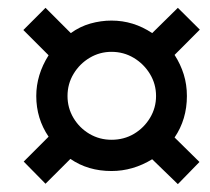

<svg xmlns="http://www.w3.org/2000/svg" viewBox="-20 -596 531 486"><path d="M430.2 -129.9 365.2 -192.9Q316.4 -163.1 262.2 -163.1Q202.6 -163.1 158.2 -193.8L95.2 -130.9L40 -187L103 -250Q71.8 -295.9 71.8 -353Q71.8 -406.7 103 -456.1L39.1 -520L95.2 -576.2L159.2 -512.2Q182.1 -528.8 208.7 -536.4Q235.4 -543.9 262.2 -543.9Q317.9 -543.9 365.2 -512.2L430.2 -576.2L485.8 -521L421.9 -457Q437 -433.6 445.1 -407.7Q453.1 -381.8 453.1 -353Q453.1 -293.9 421.9 -248L484.9 -186ZM262.2 -242.2Q293.9 -242.2 319.3 -257.3Q344.7 -272.5 359.9 -297.9Q375 -323.2 375 -353Q375 -383.3 359.6 -408.7Q344.2 -434.1 318.6 -449.5Q293 -464.8 262.2 -464.8Q232.4 -464.8 207 -449.7Q181.6 -434.6 166.3 -409.2Q150.9 -383.8 150.9 -353Q150.9 -322.8 166 -297.4Q181.2 -272 206.5 -257.1Q231.9 -242.2 262.2 -242.2Z"/></svg>

Font: Open Sans Condensed
Style: Bold Italic
Weight: 700
Width: 3
Italic angle: -12°
Designer: Monotype Design Team
Foundry: Monotype Imaging Inc.
Version: Version 3.003; ttfautohint (v1.8.4)